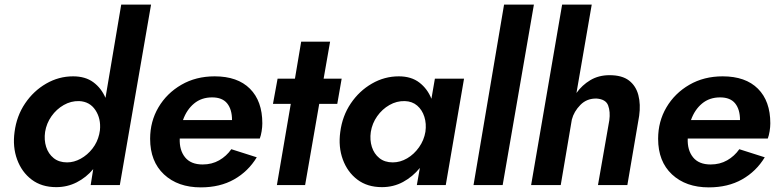

<svg xmlns="http://www.w3.org/2000/svg" viewBox="-20 -800 3359 830"><path d="M43 -230Q52 -299 88.5 -353Q125 -407 179.5 -438.5Q234 -470 296 -470Q349 -470 383.5 -444.5Q418 -419 436 -377L504 -780H633L498 0H372L383 -69Q353 -33 312 -12Q271 9 223 9Q160 9 117 -23.5Q74 -56 54 -110.5Q34 -165 43 -230ZM175 -230Q170 -195 179.5 -165Q189 -135 212 -116.5Q235 -98 270 -98Q300 -98 329 -114Q358 -130 379.5 -157.5Q401 -185 409 -220L412 -237Q417 -287 392.5 -324Q368 -361 322 -363Q287 -364 255.5 -346Q224 -328 202.5 -297.5Q181 -267 175 -230Z M848 10Q749 10 689 -46Q629 -102 629 -200Q629 -275 665 -336Q701 -397 764 -433.5Q827 -470 908 -470Q1007 -470 1060.5 -416.5Q1114 -363 1114 -267Q1114 -251 1111 -232.5Q1108 -214 1103 -201H757Q755 -151 780 -120Q805 -89 856 -89Q896 -89 927.5 -107Q959 -125 980 -155L1090 -120Q1053 -59 992 -24.5Q931 10 848 10ZM897 -379Q851 -379 819 -352.5Q787 -326 771 -281H983Q983 -327 962 -353Q941 -379 897 -379Z M1180 -460H1255L1282 -620H1407L1379 -460H1457L1438 -351H1360L1299 0H1177L1237 -351H1160Z M1451 -230Q1460 -299 1496.5 -353Q1533 -407 1587.5 -438.5Q1642 -470 1704 -470Q1758 -470 1793 -443Q1828 -416 1845 -373L1860 -460H1986L1907 0H1782L1795 -74Q1764 -36 1722.5 -13.5Q1681 9 1631 9Q1568 9 1525 -23.5Q1482 -56 1462 -110.5Q1442 -165 1451 -230ZM1583 -230Q1578 -195 1587.5 -165Q1597 -135 1620 -116.5Q1643 -98 1678 -98Q1710 -98 1740 -115.5Q1770 -133 1791.5 -163.5Q1813 -194 1819 -230Q1824 -265 1814.5 -295Q1805 -325 1783.5 -343.5Q1762 -362 1730 -363Q1695 -364 1663.5 -346Q1632 -328 1610.5 -297.5Q1589 -267 1583 -230Z M2159 -780H2288L2153 0H2027Z M2614 -280Q2619 -317 2609 -344Q2599 -371 2559 -374Q2517 -375 2489 -346.5Q2461 -318 2452 -283L2404 0H2276L2410 -780H2538L2472 -398Q2496 -432 2532 -453.5Q2568 -475 2615 -475Q2669 -475 2699 -452Q2729 -429 2739.5 -389Q2750 -349 2743 -299L2692 0H2565Z M3044 10Q2945 10 2885 -46Q2825 -102 2825 -200Q2825 -275 2861 -336Q2897 -397 2960 -433.5Q3023 -470 3104 -470Q3203 -470 3256.5 -416.5Q3310 -363 3310 -267Q3310 -251 3307 -232.5Q3304 -214 3299 -201H2953Q2951 -151 2976 -120Q3001 -89 3052 -89Q3092 -89 3123.5 -107Q3155 -125 3176 -155L3286 -120Q3249 -59 3188 -24.5Q3127 10 3044 10ZM3093 -379Q3047 -379 3015 -352.5Q2983 -326 2967 -281H3179Q3179 -327 3158 -353Q3137 -379 3093 -379Z"/></svg>

Font: Von Semi
Style: Italic
Weight: 600
Version: Version 4.000; ttfautohint (v1.8.4.7-5d5b)